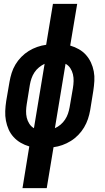

<svg xmlns="http://www.w3.org/2000/svg" viewBox="-20 -755 540 990"><path d="M96 215 131 0Q107 -7 86.5 -19Q66 -31 50 -48.5Q34 -66 24.5 -87.5Q15 -109 10.5 -133Q6 -157 7 -182.5Q8 -208 12 -234L29 -333Q33 -356 40 -378.5Q47 -401 59.5 -422Q72 -443 89.5 -461Q107 -479 128 -492Q149 -505 172 -513Q195 -521 218 -524L253 -735H378L342 -520Q366 -513 387 -501Q408 -489 423.5 -471.5Q439 -454 449 -432.5Q459 -411 463.5 -387Q468 -363 466.5 -337.5Q465 -312 461 -286L445 -187Q441 -164 433.5 -141.5Q426 -119 413.5 -98Q401 -77 383.5 -59Q366 -41 345 -28Q324 -15 301.5 -7Q279 1 256 4L221 215ZM155 -94 210 -426Q195 -419 181 -407.5Q167 -396 157.5 -381.5Q148 -367 142.5 -351Q137 -335 134 -318L118 -219Q115 -201 114.5 -183Q114 -165 118 -148Q122 -131 131.5 -116.5Q141 -102 155 -94ZM263 -94Q279 -101 292.5 -112.5Q306 -124 315.5 -138.5Q325 -153 330.5 -169Q336 -185 339 -202L356 -301Q359 -319 359.5 -337Q360 -355 356 -372Q352 -389 342.5 -403.5Q333 -418 318 -426Z"/></svg>

Font: Iosevka SS04 Extrabold
Style: Italic
Weight: 800
Italic angle: -9°
Monospace: yes
Designer: Belleve Invis
Foundry: Belleve Invis
Version: Version 19.0.0; ttfautohint (v1.8.4)